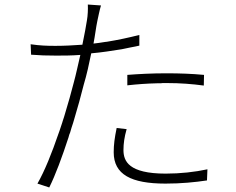

<svg xmlns="http://www.w3.org/2000/svg" viewBox="-20 -803 1040 846"><path d="M349 -430C362 -473 373 -523 382 -568C428 -572 472 -579 516 -586L526 -588C534 -590 542 -591 550 -593L560 -595C571 -597 582 -599 594 -602V-649C547 -637 500 -627 451 -619L442 -618C425 -615 409 -613 392 -611C399 -647 403 -683 409 -711C413 -729 419 -760 425 -779L367 -783C368 -764 367 -735 363 -713C360 -691 352 -651 343 -606C300 -603 263 -601 228 -601H220C188 -601 156 -602 115 -608L117 -562C154 -559 186 -558 227 -558C260 -558 294 -558 334 -561C324 -519 315 -475 305 -439C294 -395 280 -347 265 -297L262 -287C260 -282 259 -277 257 -272L254 -262C250 -250 246 -238 242 -226L238 -215C209 -130 177 -50 145 6L197 23C224 -31 254 -112 282 -198L285 -209L289 -219C293 -233 297 -247 302 -261L305 -271C322 -327 337 -382 349 -430ZM879 -473C827 -478 772 -480 713 -480C650 -480 592 -477 541 -473V-427C586 -432 629 -435 672 -436H682C687 -436 692 -436 696 -437H706C709 -437 712 -437 716 -437C774 -437 826 -433 878 -426L879 -473ZM892 -8 894 -57C838 -45 775 -38 710 -38C547 -38 524 -93 524 -142C524 -170 528 -199 538 -234L494 -239C485 -195 481 -166 481 -132C481 -34 558 6 709 6C778 6 839 0 892 -8Z"/></svg>

Font: Glow Sans SC Normal Light
Style: Regular
Weight: 300
Designer: Ryoko NISHIZUKA (kana, bopomofo & ideographs); Paul D. Hunt (Latin, Greek & Cyrillic); Sandoll Communications, Soo-young
Version: Version 0.93